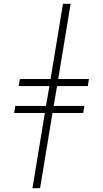

<svg xmlns="http://www.w3.org/2000/svg" viewBox="-20 -843 540 1006"><path d="M150 143 215 -251H54L60 -288H221L239 -392H78L84 -429H245L310 -823H350L285 -429H446L440 -392H279L261 -288H422L416 -251H255L190 143Z"/></svg>

Font: Iosevka Curly Extralight
Style: Italic
Weight: 200
Italic angle: -9°
Monospace: yes
Designer: Belleve Invis
Foundry: Belleve Invis
Version: Version 22.1.2; ttfautohint (v1.8.4)